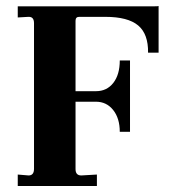

<svg xmlns="http://www.w3.org/2000/svg" viewBox="-20 -618 569 638"><path d="M39 0V-38L75 -35Q93 -35 93 -57V-541Q93 -562 76 -562H74L39 -560V-597H492Q505 -597 507 -598V-443H472Q473 -505 439 -533.5Q405 -562 330 -562H243Q231 -562 231 -549V-315H299Q335 -315 356.5 -342.5Q378 -370 378 -417H412V-180H378Q378 -225 356 -252.5Q334 -280 299 -280H231V-56Q231 -35 250 -35L302 -38V0Z"/></svg>

Font: UnnaBold
Style: Bold
Weight: 700
Designer: Jorge de Buen Unna
Foundry: Omnibus-Type
Version: Version 2.008;hotconv 1.0.109;makeotfexe 2.5.65596